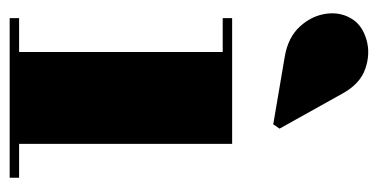

<svg xmlns="http://www.w3.org/2000/svg" viewBox="-212 -569 781 397"><g transform="rotate(90 178.5 -370.5)"><path d="M277.5 -460V-19.5H347.5V0H17.5V-19.5H87.5V-440.5H17.5V-460ZM237 -545 96 -569Q56.5 -576 34.2 -600.8Q12 -625.5 8.2 -656Q4.5 -686.5 21 -710.5Q34.5 -730 63 -738Q91.5 -746 122.5 -735.2Q153.5 -724.5 173.5 -688L246 -558Z"/></g></svg>

Font: Bodoni Moda 11pt Black
Style: Regular
Weight: 900
Designer: Owen Earl
Foundry: indestructible type
Version: Version 2.004